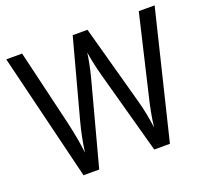

<svg xmlns="http://www.w3.org/2000/svg" viewBox="-122 -956 1094 1013"><g transform="rotate(-20 425.0 -450.0)"><path d="M841 -807H752L651 -378C635 -313 624 -256 618 -203C611 -252 602 -307 585 -366L464 -807H381L263 -368C248 -312 237 -255 230 -203C224 -254 214 -311 199 -377L97 -807H8L182 -93H270L392 -550C409 -612 419 -671 422 -695C426 -664 438 -607 453 -552L579 -93H667Z"/></g></svg>

Font: Noto Sans Kannada UI SemiCondensed SemiBold
Style: Regular
Weight: 600
Width: 4
Designer: Jelle Bosma - Monotype Design Team
Foundry: Monotype Imaging Inc.
Version: Version 2.006